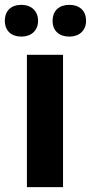

<svg xmlns="http://www.w3.org/2000/svg" viewBox="-33 -772 375 792"><path d="M227 0V-546H78V0ZM55 -621C96 -621 124 -646 124 -686C124 -727 96 -752 55 -752C13 -752 -13 -728 -13 -686C-13 -645 14 -621 55 -621ZM253 -621C294 -621 322 -646 322 -686C322 -728 295 -752 253 -752C212 -752 184 -729 184 -686C184 -644 212 -621 253 -621Z"/></svg>

Font: Passageway
Style: Regular
Weight: 700
Foundry: Ascender Corporation
Version: Version 1.11